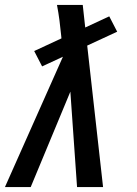

<svg xmlns="http://www.w3.org/2000/svg" viewBox="-33 -755 553 775"><path d="M-13 0 221 -526 137 -487 105 -549 215 -600 214 -611Q211 -642 207 -673Q203 -704 197 -735H301L311 -644L408 -689L440 -627L319 -571L383 0H278L251 -385L91 0Z"/></svg>

Font: Iosevka Slab Semibold
Style: Italic
Weight: 600
Italic angle: -9°
Monospace: yes
Designer: Belleve Invis
Foundry: Belleve Invis
Version: Version 11.1.1; ttfautohint (v1.8.3)